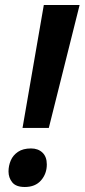

<svg xmlns="http://www.w3.org/2000/svg" viewBox="-20 -734 338 767"><path d="M70 -223 155 -714H298L175 -223ZM79 13Q44 13 29 -5.5Q14 -24 14 -49Q14 -72 23 -93Q32 -114 52 -127.5Q72 -141 104 -141Q132 -141 149.5 -124.5Q167 -108 167 -77Q167 -40 144 -13.5Q121 13 79 13Z"/></svg>

Font: Noto Sans Display SemiBold
Style: Italic
Weight: 600
Italic angle: -12°
Designer: Monotype Design Team
Foundry: Monotype Imaging Inc.
Version: Version 2.003